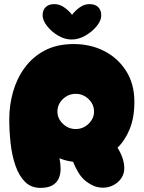

<svg xmlns="http://www.w3.org/2000/svg" viewBox="-20 -912 698 933"><path d="M176 1Q131 1 101.5 -28.5Q72 -58 55 -107.5Q38 -157 31.5 -216Q25 -275 25 -333Q25 -401 43.5 -466Q62 -531 100.5 -583.5Q139 -636 198 -667Q257 -698 338 -698Q420 -698 486.5 -664Q553 -630 593 -567Q633 -504 633 -417Q633 -341 610.5 -285.5Q588 -230 551 -194Q566 -171 575 -145Q584 -119 584 -95Q584 -67 569 -45.5Q554 -24 530.5 -12Q507 0 481 0Q459 0 440 -7Q421 -14 398 -31Q377 -47 361 -73.5Q345 -100 335 -126Q300 -130 269 -143Q274 -119 274.5 -94Q275 -69 266.5 -47.5Q258 -26 236.5 -12.5Q215 1 176 1ZM348 -285Q384 -285 410.5 -310.5Q437 -336 437 -370Q437 -405 410.5 -430.5Q384 -456 348 -456Q312 -456 285.5 -430.5Q259 -405 259 -370Q259 -336 285.5 -310.5Q312 -285 348 -285ZM244 -892Q269 -892 291.5 -876.5Q314 -861 330 -840Q346 -861 368 -876.5Q390 -892 415 -892Q442 -892 457 -877.5Q472 -863 472 -837Q472 -812 450 -785Q428 -758 395 -739Q362 -720 328 -720Q294 -720 261.5 -739.5Q229 -759 208 -786.5Q187 -814 187 -837Q187 -863 202 -877.5Q217 -892 244 -892Z"/></svg>

Font: Cherry Bomb One
Style: Regular
Weight: 400
Designer: satsuyako
Foundry: satsuyako
Version: Version 4.100; ttfautohint (v1.8.3)